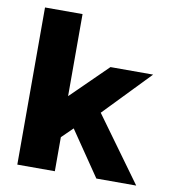

<svg xmlns="http://www.w3.org/2000/svg" viewBox="-77 -742 736 811"><g transform="rotate(10 290.5 -337.0)"><path d="M51 0V-674H212V-322L367 -474H550L360 -277L561 0H390L259 -192L212 -146V0Z"/></g></svg>

Font: Kanit SemiBold
Style: Regular
Weight: 600
Designer: Katatrad Team
Foundry: CadsonDemak
Version: Version 2.000; ttfautohint (v1.8.3)